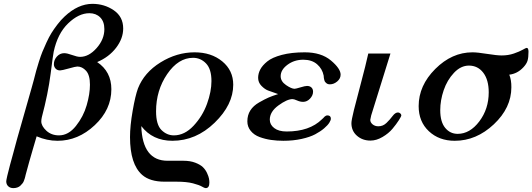

<svg xmlns="http://www.w3.org/2000/svg" viewBox="-20 -720 2745 990"><path d="M12.2 214.8Q12.2 210 17.6 186Q22.9 162.1 31.5 131.1Q40 100.1 48.1 70.6Q56.2 41 62 19L67.9 -2.9L143.1 -267.1Q145 -272.9 154.1 -306.9Q163.1 -340.8 166.5 -354.5Q169.9 -368.2 180.4 -401.1Q190.9 -434.1 198.5 -452.6Q206.1 -471.2 219.5 -500.5Q232.9 -529.8 245.4 -549.8Q257.8 -569.8 275.9 -593.5Q293.9 -617.2 313 -634.8Q381.8 -699.7 456.1 -700.2Q518.1 -700.2 566.7 -667Q615.2 -633.8 615.2 -573.2Q615.2 -521.5 578.6 -473.6Q542 -425.8 481 -399.9Q554.2 -351.1 554.2 -259.8Q554.2 -154.8 468.5 -74.5Q382.8 5.9 276.9 5.9Q221.7 5.9 168.9 -17.1Q168 -13.2 149.4 49.3Q130.9 111.8 111.8 183.1L110.8 188Q109.9 193.8 107.9 199Q106 204.1 103.5 211.7Q101.1 219.2 95.9 225.6Q90.8 231.9 85 237.5Q79.1 243.2 69.6 246.6Q60.1 250 48.8 250Q32.7 250 22.5 240.5Q12.2 231 12.2 214.8ZM192.9 -94.2Q192.9 -70.3 219 -46.1Q245.1 -22 284.2 -22Q333 -22 371.6 -70.6Q410.2 -119.1 427 -177.5Q443.8 -235.8 443.8 -283.2Q443.8 -333 423.8 -355Q403.8 -377 378.9 -377Q370.1 -377 334.5 -366.9Q298.8 -356.9 290 -356.9Q274.9 -356.9 266.4 -366.5Q257.8 -376 257.8 -389.2Q257.8 -411.1 273.4 -428.5Q289.1 -445.8 311 -445.8Q326.2 -445.8 352.1 -436.3Q377.9 -426.8 393.1 -426.8Q438 -426.8 478 -471.9Q518.1 -517.1 518.1 -569.8Q518.1 -608.9 496.6 -630.4Q475.1 -651.9 440.9 -651.9Q385.7 -651.9 331.3 -599.4Q276.9 -546.9 256.8 -453.1Q253.9 -440.9 241 -339.4Q228 -237.8 195.8 -116.2Q192.9 -104 192.9 -94.2Z M650.4 -13.2Q650.4 -71.3 664.1 -149.2Q677.7 -227.1 691.4 -264.2Q723.6 -346.2 807.6 -398.2Q891.6 -450.2 983.4 -450.2Q1069.3 -450.2 1126 -403.6Q1182.6 -356.9 1182.6 -283.2Q1182.6 -180.2 1086.7 -87.2Q990.7 5.9 868.7 5.9Q766.6 5.9 708.5 -69.8Q714.4 109.4 844.7 108.9H925.8Q960.9 108.9 986.8 118.9Q1012.7 128.9 1026.1 141.8Q1039.6 154.8 1047.6 172.4Q1055.7 189.9 1057.6 200.9Q1059.6 211.9 1059.6 221.2Q1059.6 250 1040.5 250Q1034.7 250 1021 241.9Q1007.3 233.9 974.9 225.3Q942.4 216.8 890.6 216.8H828.6Q753.4 216.8 713.4 182.1Q650.4 127 650.4 -13.2ZM784.7 -146Q784.7 -77.1 812.5 -49.6Q840.3 -22 876.5 -22Q931.6 -22 978 -71.5Q1024.4 -121.1 1047.4 -184.6Q1070.3 -248 1070.3 -301.8Q1070.3 -363.8 1042.5 -392.8Q1014.6 -421.9 975.6 -421.9Q899.4 -421.9 842 -337.9Q784.7 -253.9 784.7 -146Z M1255.4 -94.2Q1255.4 -126.5 1270.8 -150.6Q1286.1 -174.8 1316.2 -191.9Q1346.2 -209 1364.7 -217Q1383.3 -225.1 1414.1 -234.9Q1378.9 -247.1 1362.1 -253.4Q1345.2 -259.8 1328.1 -277.3Q1311 -294.9 1311 -318.8Q1311 -340.8 1322 -361.8Q1333 -382.8 1358.2 -403.3Q1383.3 -423.8 1433.1 -437Q1482.9 -450.2 1551.3 -450.2Q1636.2 -450.2 1686.3 -408.2Q1736.3 -366.2 1736.3 -335Q1736.3 -314.9 1718.8 -300Q1701.2 -285.2 1681.2 -285.2Q1669.9 -285.2 1663.1 -291Q1656.2 -296.9 1654.3 -301Q1652.3 -305.2 1649.9 -317.9L1648.9 -330.1Q1642.1 -365.2 1615 -388.7Q1587.9 -412.1 1543.9 -412.1Q1497.1 -412.1 1462.2 -386Q1427.2 -359.9 1427.2 -327.1Q1427.2 -300.3 1455.1 -281.2Q1482.9 -262.2 1499 -262.2Q1504.9 -262.2 1529.1 -269.5Q1553.2 -276.9 1563 -276.9Q1577.1 -276.9 1585.7 -269Q1594.2 -261.2 1594.2 -247.1Q1594.2 -228 1578.6 -211.4Q1563 -194.8 1543 -194.8Q1527.8 -194.8 1512 -201.9Q1496.1 -209 1488.3 -209Q1460.4 -209 1415.8 -176.5Q1371.1 -144 1371.1 -103Q1371.1 -77.1 1394 -59.6Q1417 -42 1458 -42Q1576.2 -42 1640.1 -105Q1643.1 -106.9 1647.2 -111.6Q1651.4 -116.2 1653.8 -118.7Q1656.2 -121.1 1660.2 -123Q1664.1 -125 1668 -125Q1686 -125 1686 -107.9Q1686 -100.1 1678 -87.2Q1669.9 -74.2 1651.1 -58.1Q1632.3 -42 1605.2 -27.6Q1578.1 -13.2 1535.2 -3.7Q1492.2 5.9 1440.9 5.9Q1407.7 5.9 1377.4 1.5Q1347.2 -2.9 1318.6 -13.4Q1290 -23.9 1272.7 -45.2Q1255.4 -66.4 1255.4 -94.2Z M1792 -85Q1792 -100.1 1804.9 -152.6Q1817.9 -205.1 1841.6 -293.5Q1865.2 -381.8 1878.9 -443.8H1993.2L1894 -125Q1889.2 -105 1889.2 -102.1Q1889.2 -88.9 1901.1 -78.9Q1913.1 -68.8 1931.2 -68.8Q1955.1 -68.8 1973.1 -86.4Q1991.2 -104 2004.6 -122.1Q2018.1 -140.1 2032.2 -140.1Q2038.1 -140.1 2043.7 -135.5Q2049.3 -130.9 2049.3 -125Q2049.3 -120.1 2036.6 -100.1Q2023.9 -80.1 2003.9 -56.2Q1983.9 -32.2 1952.4 -13.7Q1920.9 4.9 1890.1 4.9Q1849.1 4.9 1820.6 -20Q1792 -44.9 1792 -85Z M2138.7 -172.9Q2138.7 -278.8 2224.4 -364.5Q2310.1 -450.2 2416 -450.2Q2441.9 -450.2 2491.9 -442.1Q2542 -434.1 2566.9 -434.1Q2601.1 -434.1 2629.9 -444.1Q2658.7 -454.1 2675.3 -463.6Q2691.9 -473.1 2695.8 -473.1Q2704.6 -473.1 2705.1 -454.1Q2705.1 -423.3 2700 -406.7Q2694.8 -390.1 2678.7 -373Q2647.9 -339.8 2606 -335Q2617.2 -307.1 2616.7 -270Q2616.7 -164.1 2526.4 -79.1Q2436 5.9 2324.7 5.9Q2243.7 5.9 2191.2 -43.5Q2138.7 -92.8 2138.7 -172.9ZM2250 -151.9Q2250 -91.8 2275.4 -60.8Q2300.8 -29.8 2339.8 -29.8Q2402.8 -29.8 2451.4 -94Q2500 -158.2 2500 -244.1Q2500 -308.1 2471.9 -345Q2443.8 -381.8 2397.9 -381.8Q2356 -381.8 2320.8 -344.5Q2285.6 -307.1 2267.8 -254.9Q2250 -202.6 2250 -151.9Z"/></svg>

Font: CMU Serif
Style: BoldItalic
Weight: 700
Italic angle: -14.04°
Version: Version 0.7.0